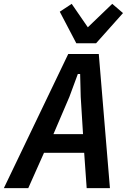

<svg xmlns="http://www.w3.org/2000/svg" viewBox="-57 -979 660 999"><path d="M394 0 381 -184H172L90 0H-37L298 -698H457L515 0ZM363 -475 360 -594H348L304 -475L221 -281H375ZM340 -754 254 -918 316 -959 400 -837 527 -959 583 -911 443 -754Z"/></svg>

Font: IBM Plex Sans Condensed SemiBold
Style: Italic
Weight: 600
Width: 3
Italic angle: -11°
Designer: Mike Abbink, Paul van der Laan, Pieter van Rosmalen
Foundry: Bold Monday
Version: Version 1.3